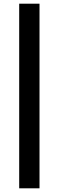

<svg xmlns="http://www.w3.org/2000/svg" viewBox="-20 -770 318 1040"><path d="M84 250V-750H194V250Z"/></svg>

Font: Assistant ExtraBold
Style: Regular
Weight: 800
Designer: Hebrew By Ben Nathan, Latin by Paul Hunt
Version: Version 2.001;PS 002.001;hotconv 1.0.88;makeotf.lib2.5.64775